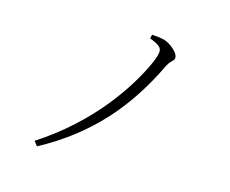

<svg xmlns="http://www.w3.org/2000/svg" viewBox="-100 -845 1200 1000"><g transform="rotate(15 500.0 -344.5)"><path d="M598 -682 603 -703Q619 -702 633 -700.5Q647 -699 662 -696Q682 -692 702.5 -678.5Q723 -665 737 -648.5Q751 -632 751 -619Q751 -610 745.5 -604Q740 -598 731.5 -589.5Q723 -581 714 -563Q671 -473 618.5 -392Q566 -311 501.5 -239.5Q437 -168 356 -104.5Q275 -41 174 14L155 -11Q256 -77 336.5 -150.5Q417 -224 477.5 -299Q538 -374 580 -443.5Q622 -513 647 -571Q655 -590 659 -605Q663 -620 663 -629Q663 -641 656 -649.5Q649 -658 634.5 -666Q620 -674 598 -682Z"/></g></svg>

Font: Early Summer Mincho Light
Style: Regular
Weight: 300
Designer: GuiWonder
Version: Version 1.002